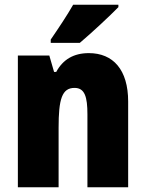

<svg xmlns="http://www.w3.org/2000/svg" viewBox="-20 -786 611 806"><path d="M477 -756V-766H287C262 -722 226 -668 193 -620V-606H315C366 -649 443 -721 477 -756ZM353 -563C289 -563 244 -536 216 -484H207L187 -553H55V0H226V-250C226 -370 240 -417 293 -417C336 -417 347 -379 347 -306V0H518V-360C518 -493 455 -563 353 -563Z"/></svg>

Font: Noto Sans Arabic UI Cn Bk
Style: Regular
Weight: 900
Width: 3
Designer: Monotype Design Team, Nadine Chahine and Nizar Qandah
Foundry: Monotype Imaging Inc.
Version: Version 2.010